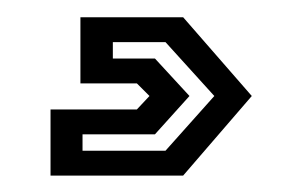

<svg xmlns="http://www.w3.org/2000/svg" viewBox="-20 -34 359 228"><path d="M40 174.5V96H142.5L157.5 80L142.5 65H75.5V-13.5H197.5L279 80L197.5 174.5ZM78 145H176.5L234.5 80L176.5 16H114V35.5H164L205 80L164 125.5H78Z"/></svg>

Font: Tourney SemiBold
Style: Regular
Weight: 600
Version: Version 1.015